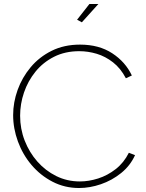

<svg xmlns="http://www.w3.org/2000/svg" viewBox="-20 -938 734 964"><path d="M46 -360Q46 -424 68.5 -486.5Q91 -549 134 -600.5Q177 -652 239.5 -683Q302 -714 382 -714Q477 -714 543.5 -670.5Q610 -627 642 -559L612 -545Q586 -595 547.5 -625Q509 -655 465.5 -668Q422 -681 378 -681Q307 -681 251.5 -653Q196 -625 158 -578Q120 -531 100.5 -473.5Q81 -416 81 -357Q81 -291 104 -232Q127 -173 167.5 -127Q208 -81 262.5 -54Q317 -27 381 -27Q426 -27 473 -42Q520 -57 561 -89Q602 -121 627 -171L658 -159Q634 -106 588 -69Q542 -32 486.5 -13Q431 6 377 6Q305 6 244 -25.5Q183 -57 138.5 -109.5Q94 -162 70 -227.5Q46 -293 46 -360ZM391 -826 367 -839 429 -918H474Z"/></svg>

Font: Raleway Thin ExtraLight
Style: Regular
Weight: 250
Version: Version 4.026